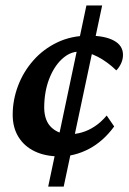

<svg xmlns="http://www.w3.org/2000/svg" viewBox="-20 -564 470 702"><path d="M156.2 118.2 295.9 -543.9H353.5L212.9 118.2ZM267.6 -375Q235.4 -375 206.1 -347.7Q176.8 -320.3 159.2 -273.9Q141.6 -227.5 141.6 -168.9Q142.6 -121.1 168.9 -97.2Q195.3 -73.2 234.4 -73.2Q256.8 -73.2 280.3 -80.1Q303.7 -86.9 326.7 -102.1Q349.6 -117.2 370.1 -141.6L397.5 -101.6Q357.4 -46.9 305.2 -19.5Q252.9 7.8 198.2 7.8Q145.5 7.8 106.9 -10.7Q68.4 -29.3 47.4 -63.5Q26.4 -97.7 26.4 -144.5Q26.4 -198.2 45.9 -250Q65.4 -301.8 102.1 -343.3Q138.7 -384.8 189.9 -409.2Q241.2 -433.6 303.7 -433.6Q363.3 -433.6 396.5 -415.5Q429.7 -397.5 429.7 -363.3Q429.7 -347.7 422.9 -332.5Q416 -317.4 405.3 -306.6Q373 -337.9 337.4 -356.4Q301.8 -375 267.6 -375Z"/></svg>

Font: Crimson Pro SemiBold
Style: Italic
Weight: 600
Italic angle: -12°
Designer: Jacques Le Bailly
Foundry: Baron von Fonthausen
Version: Version 1.003